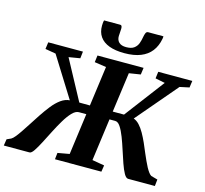

<svg xmlns="http://www.w3.org/2000/svg" viewBox="-159 -1132 1370 1283"><g transform="rotate(15 526.5 -490.5)"><path d="M-25.5 0 -18.5 -45 10.5 -58Q22 -64.5 36 -81.8Q50 -99 66.8 -123.8Q83.5 -148.5 101.5 -176.5Q126 -215 152 -254.2Q178 -293.5 205 -327.5Q232 -361.5 261.5 -382.8Q291 -404 322.5 -406L149.5 -683L76.5 -695.5L83 -743H323L317.5 -695.5L239.5 -682.5L387.5 -408L461 -407.5L498.5 -683.5L417.5 -695.5L423.5 -743H742.5L736 -695.5L656.5 -683L619 -407.5H697L905 -682.5L838 -696L844 -743H1079.5L1073 -696L1007.5 -682L766.5 -399Q788 -391.5 806.8 -371.2Q825.5 -351 841.8 -322.2Q858 -293.5 872.8 -260.5Q887.5 -227.5 900.5 -195.5Q911.5 -170 921.8 -147.2Q932 -124.5 942 -106.2Q952 -88 961.5 -75.5Q971 -63 979.5 -58.5L1024.5 -46L1019.5 0H835Q820 0 805.8 -25.2Q791.5 -50.5 777.5 -90.8Q763.5 -131 749.2 -175.8Q735 -220.5 719.5 -260.8Q704 -301 687.2 -326.2Q670.5 -351.5 651 -351.5H611.5L572 -59.5L656.5 -45L649.5 0H328.5L333.5 -45L414.5 -59.5L453 -345H401.5Q379 -345 355.2 -320.2Q331.5 -295.5 308 -256.2Q284.5 -217 262 -172.8Q239.5 -128.5 219.2 -89.2Q199 -50 182.2 -25Q165.5 0 152.5 0ZM515.5 -981Q525.5 -981 528.2 -973.5Q531 -966 530.5 -955.5Q530.5 -945 529 -930.2Q527.5 -915.5 527.5 -905.5Q527 -878.5 543.5 -862.5Q560 -846.5 593.5 -846.5Q629.5 -846.5 648.2 -860.8Q667 -875 675 -897Q683 -919 686.5 -942Q689 -957 694 -969Q699 -981 710.5 -981H816Q816 -977 815.8 -972.8Q815.5 -968.5 814.5 -963.5Q805 -912 777.5 -876.5Q750 -841 704 -822.8Q658 -804.5 592 -804.5Q529.5 -804.5 486.8 -820.5Q444 -836.5 422.2 -867.8Q400.5 -899 401 -944Q401.5 -952.5 402 -962Q402.5 -971.5 405.5 -981Z"/></g></svg>

Font: Merriweather 36pt ExtraBold
Style: Italic
Weight: 800
Italic angle: -7.8°
Version: Version 2.101